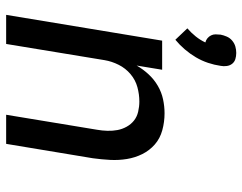

<svg xmlns="http://www.w3.org/2000/svg" viewBox="-104 -704 807 640"><g transform="rotate(90 300.0 -383.5)"><path d="M29 0 115 -520H212L198 -435Q210 -456 227 -474.5Q244 -493 265.5 -505.5Q287 -518 310.5 -523Q334 -528 357 -528Q386 -528 413.5 -520.5Q441 -513 461 -495.5Q481 -478 493 -454Q505 -430 509.5 -402.5Q514 -375 512.5 -346.5Q511 -318 507 -289L459 0H362L412 -303Q415 -320 415.5 -337.5Q416 -355 413 -371Q410 -387 402 -401.5Q394 -416 381.5 -426Q369 -436 352 -440Q335 -444 318 -444Q294 -444 270 -437.5Q246 -431 226.5 -414.5Q207 -398 195.5 -375Q184 -352 180 -328L126 0ZM112 -564 74 -604Q89 -617 101 -632Q113 -647 121 -664Q113 -666 107 -671Q101 -676 97.5 -683Q94 -690 94 -698Q94 -706 95 -715Q97 -725 101.5 -735.5Q106 -746 115 -753.5Q124 -761 134.5 -764Q145 -767 156 -767Q167 -767 176.5 -764Q186 -761 192 -753.5Q198 -746 199.5 -735.5Q201 -725 199 -715Q196 -694 189 -673Q182 -652 170.5 -632.5Q159 -613 144 -595.5Q129 -578 112 -564Z"/></g></svg>

Font: Iosevka Md Ex Obl
Style: Regular
Weight: 500
Width: 7
Italic angle: -9°
Monospace: yes
Designer: Belleve Invis
Foundry: Belleve Invis
Version: Version 32.5.0; ttfautohint (v1.8.4)